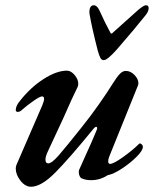

<svg xmlns="http://www.w3.org/2000/svg" viewBox="-20 -697 607 731"><path d="M40 -55Q40 -63 43 -70L141 -296Q148 -314 148 -320Q148 -330 140 -330Q132 -330 107 -312.5Q82 -295 64 -279Q56 -271 48 -271Q40 -271 40 -278Q40 -294 56 -313Q97 -365 146.5 -396.5Q196 -428 235 -428Q250 -428 264 -411.5Q278 -395 278 -378Q278 -373 276 -367Q256 -327 221 -247L161 -118Q153 -100 153 -89Q153 -75 164 -75Q177 -75 204 -106Q231 -137 289 -210Q323 -252 357 -300.5Q391 -349 410 -380Q425 -404 436 -415.5Q447 -427 459 -427Q477 -427 492 -411.5Q507 -396 507 -380Q507 -377 505 -371L396 -101Q392 -92 392 -83Q392 -73 399 -73Q412 -73 448.5 -99Q485 -125 508 -148Q511 -151 512 -151Q516 -151 520 -147Q524 -143 524 -138Q524 -124 500 -100Q476 -76 444 -55Q412 -34 390 -30Q361 -11 327 -11Q306 -11 291 -18Q287 -19 283.5 -26Q280 -33 280 -41Q280 -49 282 -52L295 -81Q336 -171 349 -204Q350 -206 350 -209Q350 -214 346 -214Q342 -214 337 -208Q244 -94 190.5 -40Q137 14 98 14Q76 14 58 -9Q40 -32 40 -55ZM352 -505Q330 -591 321 -643Q319 -657 323 -667Q327 -677 337 -677Q351 -677 362 -650Q378 -614 400 -573Q404 -565 410 -573L497 -651Q525 -677 536 -677Q546 -677 546 -666Q546 -654 535 -640Q493 -587 426 -510Q389 -468 375 -468Q367 -468 362.5 -476Q358 -484 352 -505Z"/></svg>

Font: EB Garamond SemiBold
Style: Italic
Weight: 600
Italic angle: -17.2°
Designer: Georg Duffner and Octavio Pardo
Foundry: Georg Duffner
Version: Version 1.000